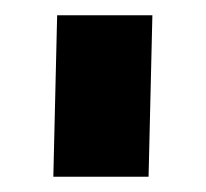

<svg xmlns="http://www.w3.org/2000/svg" viewBox="-20 -888 270 252"><path d="M55 -868H180L175 -656H50Z"/></svg>

Font: Covid19
Style: Regular
Weight: 400
Designer: Peter Wiegel
Foundry: (c) CAT - Ing. Peter Wiegel.  for Rudolf Maass + Partner GmbH
Version: Version 001.000